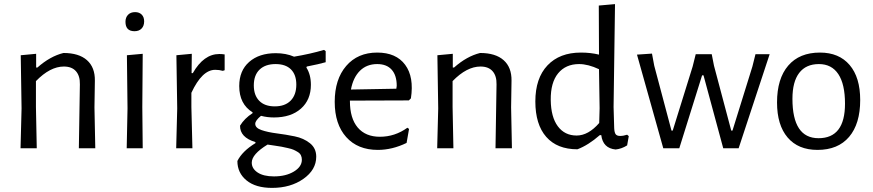

<svg xmlns="http://www.w3.org/2000/svg" viewBox="-20 -722 4253 935"><path d="M156 -460V-393H162Q224 -448 289 -464Q364 -464 403.5 -429Q443 -394 442 -329L440 -199L444 0H364L369 -311Q370 -352 350 -375Q330 -398 291 -398Q224 -398 155 -327V-201L159 0H80L85 -194L81 -453Z M638 -663Q658 -663 670 -651Q682 -639 682 -618Q682 -596 669.5 -583Q657 -570 635 -570Q591 -570 591 -616Q591 -637 603.5 -650Q616 -663 638 -663ZM597 0 601 -194 598 -453 675 -460 673 -201 675 0Z M914 -460 913 -366H919Q972 -459 1048 -459Q1060 -459 1074 -457V-380L1065 -377Q1048 -382 1028 -382Q964 -382 912 -270V-201L917 0H838L843 -194L839 -453Z M1323 -463Q1373 -463 1412 -446Q1490 -459 1558 -479L1566 -473V-419Q1535 -410 1474 -398L1472 -393Q1494 -359 1494 -309Q1494 -236 1445.5 -193Q1397 -150 1314 -150Q1281 -150 1251 -158Q1223 -135 1223 -119Q1223 -99 1253.5 -88.5Q1284 -78 1327.5 -72.5Q1371 -67 1415 -58Q1459 -49 1489.5 -24.5Q1520 0 1520 41Q1520 105 1457.5 149Q1395 193 1305 193Q1225 193 1180.5 156.5Q1136 120 1136 62Q1160 14 1224 -25V-30Q1148 -53 1149 -110Q1170 -145 1210 -171V-175Q1145 -215 1145 -303Q1145 -378 1193.5 -420.5Q1242 -463 1323 -463ZM1322 -410Q1272 -410 1244 -383Q1216 -356 1216 -306Q1216 -258 1242.5 -231Q1269 -204 1318 -204Q1368 -204 1395.5 -232Q1423 -260 1423 -310Q1423 -358 1397 -384Q1371 -410 1322 -410ZM1206 70Q1206 99 1234.5 118Q1263 137 1314 137Q1372 137 1411 113.5Q1450 90 1450 56Q1450 44 1445.5 34.5Q1441 25 1430.5 18.5Q1420 12 1410 7.5Q1400 3 1381.5 -1Q1363 -5 1351.5 -7.5Q1340 -10 1316.5 -13Q1293 -16 1283 -18Q1206 29 1206 70Z M1820 8Q1722 8 1666 -54.5Q1610 -117 1610 -226Q1610 -336 1666 -401Q1722 -466 1817 -466Q1909 -466 1953 -406.5Q1997 -347 1981 -243L1971 -233L1684 -232V-230Q1684 -146 1722 -101Q1760 -56 1830 -56Q1903 -56 1964 -100L1972 -94L1960 -26Q1890 8 1820 8ZM1817 -410Q1766 -410 1733 -377.5Q1700 -345 1689 -286L1910 -290L1912 -304Q1912 -355 1887.5 -382.5Q1863 -410 1817 -410Z M2185 -460V-393H2191Q2253 -448 2318 -464Q2393 -464 2432.5 -429Q2472 -394 2471 -329L2469 -199L2473 0H2393L2398 -311Q2399 -352 2379 -375Q2359 -398 2320 -398Q2253 -398 2184 -327V-201L2188 0H2109L2114 -194L2110 -453Z M2975 -702 2968 -201 2971 -98Q2972 -77 2978 -68.5Q2984 -60 3000 -60Q3016 -60 3034 -66L3042 -59L3034 -14Q3007 3 2978 6Q2916 0 2908 -64H2901Q2845 -15 2792 5Q2693 5 2640 -55.5Q2587 -116 2587 -228Q2587 -341 2646 -403.5Q2705 -466 2809 -466Q2856 -466 2897 -456L2896 -695ZM2800 -410Q2735 -410 2698 -365Q2661 -320 2662 -235Q2663 -152 2696.5 -107Q2730 -62 2788 -62Q2845 -62 2898 -123L2900 -195L2897 -385Q2844 -410 2800 -410Z M3155 -461 3166 -402 3250 -86H3256L3353 -398L3368 -458H3446L3457 -402L3541 -86H3547L3644 -398L3659 -458H3728L3577 0H3502L3406 -355H3399L3288 0H3210L3082 -456Z M3973 -466Q4066 -466 4117.5 -405.5Q4169 -345 4169 -235Q4169 -119 4115 -55.5Q4061 8 3961 8Q3867 8 3815.5 -52.5Q3764 -113 3764 -223Q3764 -339 3818.5 -402.5Q3873 -466 3973 -466ZM3968 -410Q3905 -410 3872 -367Q3839 -324 3839 -241Q3839 -49 3966 -49Q4095 -49 4095 -217Q4095 -312 4062.5 -361Q4030 -410 3968 -410Z"/></svg>

Font: Alegreya Sans SC
Style: Regular
Weight: 400
Designer: Juan Pablo del Peral
Foundry: Huerta Tipografica
Version: Version 2.007